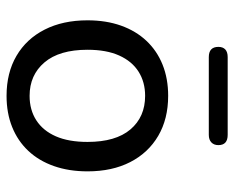

<svg xmlns="http://www.w3.org/2000/svg" viewBox="-86 -636 731 600"><g transform="rotate(90 280.0 -336.5)"><path d="M280 9Q208 9 155 -22Q102 -53 73 -110Q44 -167 44 -244Q44 -302 60.5 -348.5Q77 -395 108 -428Q139 -461 182.5 -478.5Q226 -496 280 -496Q352 -496 405 -465Q458 -434 487 -377.5Q516 -321 516 -244Q516 -186 499.5 -139Q483 -92 452 -59Q421 -26 377.5 -8.5Q334 9 280 9ZM280 -63Q324 -63 356.5 -84Q389 -105 406.5 -145Q424 -185 424 -244Q424 -332 385 -378Q346 -424 280 -424Q237 -424 204.5 -403.5Q172 -383 154 -343Q136 -303 136 -244Q136 -156 175.5 -109.5Q215 -63 280 -63ZM159 -623Q127 -623 127 -653Q127 -667 135 -674.5Q143 -682 159 -682H402Q434 -682 434 -653Q434 -639 425.5 -631Q417 -623 402 -623Z"/></g></svg>

Font: Nunito Medium
Style: Regular
Weight: 500
Designer: Vernon Adams
Foundry: Vernon Adams
Version: Version 3.601